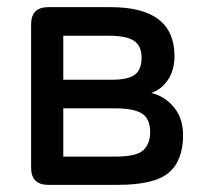

<svg xmlns="http://www.w3.org/2000/svg" viewBox="-20 -517 600 537"><path d="M115 0Q67 0 67 -48V-449Q67 -497 115 -497H290Q468 -497 468 -360Q468 -321 450 -294Q432 -267 403 -257Q441 -248 466.5 -217Q492 -186 492 -139Q492 -68 452 -34Q412 0 310 0ZM157 -79H302Q363 -79 381.5 -97.5Q400 -116 400 -147Q400 -185 377 -199.5Q354 -214 302 -214H157ZM157 -294H294Q338 -294 357 -308Q376 -322 376 -356Q376 -389 354.5 -403Q333 -417 285 -417H157Z"/></svg>

Font: Zen Maru Gothic Medium
Style: Regular
Weight: 500
Designer: Yoshimichi Ohira
Foundry: Positype
Version: Version 1.001